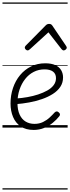

<svg xmlns="http://www.w3.org/2000/svg" viewBox="-20 -1030 566 1550"><path d="M252 19Q189 19 147.5 -9Q106 -37 85.5 -85.5Q65 -134 65 -195Q65 -261 85 -320Q105 -379 142 -423.5Q179 -468 230.5 -493.5Q282 -519 345 -519Q395 -519 427 -504Q459 -489 474 -463Q489 -437 489 -405Q489 -362 467 -329Q445 -296 406.5 -271.5Q368 -247 319 -230Q270 -213 215.5 -203Q161 -193 107 -189L112 -235Q156 -238 201.5 -246Q247 -254 288 -267.5Q329 -281 362 -299.5Q395 -318 413.5 -343Q432 -368 432 -399Q432 -434 408 -452Q384 -470 339 -470Q292 -470 252 -449.5Q212 -429 183 -392Q154 -355 137.5 -306Q121 -257 121 -200Q121 -143 138.5 -105Q156 -67 187 -48.5Q218 -30 258 -30Q297 -30 327.5 -45Q358 -60 381 -81.5Q404 -103 422 -123Q431 -131 439 -130.5Q447 -130 454 -123Q462 -117 464 -109Q466 -101 459 -92Q437 -64 406 -38.5Q375 -13 336 3Q297 19 252 19ZM203 -623Q195 -623 187.5 -630.5Q180 -638 180 -646Q180 -650 182 -653.5Q184 -657 187 -661L349 -825Q356 -832 362.5 -834.5Q369 -837 377 -837Q385 -837 391 -834Q397 -831 402 -824L513 -660Q516 -655 517.5 -651.5Q519 -648 519 -645Q519 -637 510.5 -630Q502 -623 494 -623Q489 -623 485 -626Q481 -629 477 -633L371 -769L222 -633Q217 -629 212.5 -626Q208 -623 203 -623ZM0 490H526V500H0ZM0 -20H526V0H0ZM0 -505H526V-500H0ZM0 -1010H526V-1000H0Z"/></svg>

Font: Playwrite ZA Guides
Style: Regular
Weight: 400
Designer: Veronika Burian, José Scaglione
Foundry: TypeTogether
Version: Version 1.003